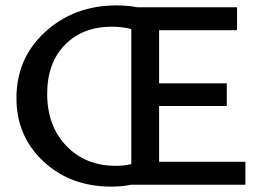

<svg xmlns="http://www.w3.org/2000/svg" viewBox="-20 -685 977 712"><path d="M570 -85H890V0H467Q433 7 392 7Q241 7 141 -86.5Q41 -180 41 -321Q41 -470 148.5 -567.5Q256 -665 412 -665Q455 -665 489 -658H859V-573H570V-376H821V-292H570ZM410 -70Q443 -70 467 -77V-577Q434 -586 395 -586Q287 -586 221 -519Q155 -452 155 -337Q155 -218 226 -144Q297 -70 410 -70Z"/></svg>

Font: EauTest Semibold
Style: Regular
Weight: 600
Designer: Christian Thalmann (Catharsis Fonts)
Version: Version 0.001;PS 000.001;hotconv 1.0.88;makeotf.lib2.5.64775